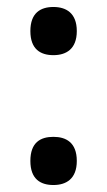

<svg xmlns="http://www.w3.org/2000/svg" viewBox="-20 -523 307 550"><path d="M133 -365C169 -365 200 -382 200 -434C200 -486 169 -503 133 -503C96 -503 67 -486 67 -434C67 -382 96 -365 133 -365ZM133 7C169 7 200 -10 200 -62C200 -115 169 -131 133 -131C96 -131 67 -115 67 -62C67 -10 96 7 133 7Z"/></svg>

Font: Noto Serif Armenian SemiCondensed SemiBold
Style: Regular
Weight: 600
Width: 4
Designer: Monotype Design Team
Foundry: Monotype Imaging Inc.
Version: Version 2.008